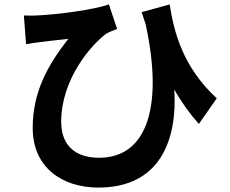

<svg xmlns="http://www.w3.org/2000/svg" viewBox="-20 -785 1040 869"><path d="M88 -715 98 -585C120 -589 136 -591 158 -594C187 -598 250 -605 289 -609C196 -490 128 -369 128 -206C128 -24 265 64 425 64C705 64 783 -152 769 -380C802 -321 839 -270 880 -224L961 -340C808 -481 767 -640 748 -765L621 -730L639 -676C719 -310 650 -71 428 -71C332 -71 257 -117 257 -234C257 -426 391 -580 460 -632C475 -641 495 -648 510 -654L473 -765C406 -741 240 -719 145 -715C126 -714 106 -714 88 -715Z"/></svg>

Font: Source Han Sans KR
Style: Bold
Weight: 700
Designer: Ryoko NISHIZUKA 西塚涼子 (kana, bopomofo & ideographs); Paul D. Hunt (Latin, Greek & Cyrillic); Sandoll Communications 산돌커뮤니
Foundry: Adobe
Version: Version 2.004;hotconv 1.0.118;makeotfexe 2.5.65603